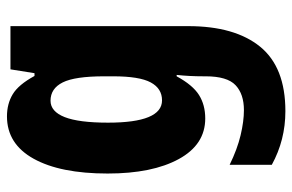

<svg xmlns="http://www.w3.org/2000/svg" viewBox="-164 -435 839 551"><g transform="rotate(-90 255.5 -159.5)"><path d="M197 -559Q233 -559 260.5 -542.5Q288 -526 313 -480H321L332 -549H456V-39Q456 95 397 167.5Q338 240 212 240Q129 240 58 201V80Q103 102 143 111.5Q183 121 215 121Q261 121 286.5 97Q312 73 312 11V5Q312 -36 316 -72H312Q287 -26 258.5 -8Q230 10 191 10Q116 10 74.5 -66Q33 -142 33 -270Q33 -406 75.5 -482.5Q118 -559 197 -559ZM242 -434Q211 -434 195 -393.5Q179 -353 179 -269Q179 -114 243 -114Q277 -114 294.5 -146.5Q312 -179 312 -254V-280Q312 -364 294.5 -399Q277 -434 242 -434Z"/></g></svg>

Font: Noto Sans Gurmukhi ExtraCondensed ExtraBold
Style: Regular
Weight: 800
Width: 2
Designer: Jelle Bosma - Monotype Design Team
Foundry: Monotype Imaging Inc.
Version: Version 2.004; ttfautohint (v1.8.4.7-5d5b)